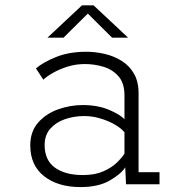

<svg xmlns="http://www.w3.org/2000/svg" viewBox="-20 -712 690 742"><path d="M291.5 11Q204 11 150.5 -31Q97 -73 97 -150Q97 -203.5 127.2 -238Q157.5 -272.5 204 -289.2Q250.5 -306 299.5 -306Q358 -306 401.5 -287.5Q445 -269 461 -251V-343.5Q461 -390.5 438.2 -416.8Q415.5 -443 380.2 -453.8Q345 -464.5 308 -464.5Q273.5 -464.5 242 -454.8Q210.5 -445 185.8 -431Q161 -417 147.5 -404L119 -447.5Q144 -470 195 -491Q246 -512 313.5 -512Q348.5 -512 384.2 -503.8Q420 -495.5 449.8 -477Q479.5 -458.5 497.5 -427.8Q515.5 -397 515.5 -352V-46.5H596.5V0H467L464 -65.5Q449 -40.5 404.8 -14.8Q360.5 11 291.5 11ZM300 -35.5Q347 -35.5 379.2 -49.8Q411.5 -64 431.5 -83.5Q451.5 -103 461 -118.5V-200.5Q449.5 -215.5 424.8 -230Q400 -244.5 368.8 -254Q337.5 -263.5 305.5 -263.5Q267.5 -263.5 232.2 -251.8Q197 -240 174.8 -215.2Q152.5 -190.5 152.5 -151.5Q152.5 -93 192.2 -64.2Q232 -35.5 300 -35.5ZM163.5 -566.5 297 -691.5H341.5L475 -566.5H413L319.5 -659.5L225.5 -566.5Z"/></svg>

Font: Trispace ExtraLight
Style: Regular
Weight: 200
Designer: Tyler Finck
Foundry: Etcetera Type Company
Version: Version 1.210; ttfautohint (v1.8.3)